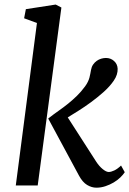

<svg xmlns="http://www.w3.org/2000/svg" viewBox="-20 -826 576 855"><path d="M144.5 -723.6 87.4 -744.6 95.2 -785.2 228 -805.7 253.4 -792.5 147.9 0H50.3ZM194.8 -297.9 195.8 -298.3H194.8Q219.2 -317.4 241.5 -333Q263.7 -348.6 283.7 -364.7Q303.7 -380.9 322.5 -399.2Q341.3 -417.5 358.9 -441.4Q366.7 -452.1 371.3 -461.9Q376 -471.7 378.4 -480.7Q380.9 -489.7 382.3 -498.3Q383.8 -506.8 385.3 -514.6Q387.7 -528.3 394.5 -538.3Q401.4 -548.3 410.6 -554.9Q419.9 -561.5 430.7 -564.7Q441.4 -567.9 451.7 -567.9Q472.7 -567.9 487.8 -554.4Q502.9 -541 503.9 -520Q504.4 -507.3 500.2 -493.9Q496.1 -480.5 486.3 -466.3Q469.2 -441.4 442.4 -417.2Q415.5 -393.1 386.2 -371.6Q356.9 -350.1 328.9 -332.5Q300.8 -314.9 281.7 -303.2L408.2 -106.4Q421.4 -85.9 437.3 -73Q453.1 -60.1 464.4 -60.1Q474.1 -60.1 488.8 -66.9Q503.4 -73.7 519 -88.9L535.6 -59.1Q528.3 -47.9 515.6 -35.6Q502.9 -23.4 486.1 -13.4Q469.2 -3.4 449.5 3.2Q429.7 9.8 409.2 9.8Q388.2 9.8 367.9 -2.4Q347.7 -14.6 332 -43.5Z"/></svg>

Font: Merriweather
Style: Italic
Weight: 400
Italic angle: -7°
Designer: Eben Sorkin ( eben@eyebytes.com )
Foundry: Eben Sorkin ( eben@eyebytes.com )
Version: Version 1.005; ttfautohint (v0.97) -l 13 -r 13 -G 200 -x 24 